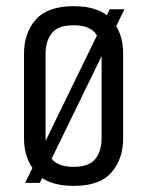

<svg xmlns="http://www.w3.org/2000/svg" viewBox="-20 -599 482 629"><path d="M339.4 -568.7H387.6L110.6 0H62.4ZM58.7 -424Q58.7 -490.9 97.2 -534.8Q135.7 -578.7 221.1 -578.7Q307.2 -578.7 345.3 -534.8Q383.4 -490.9 383.4 -424V-144.7Q383.4 -78.8 345.3 -34.4Q307.2 10 221.1 10Q135.7 10 97.2 -34.4Q58.7 -78.8 58.7 -144.7ZM312.8 -422.9Q312.8 -464.4 292.3 -490.3Q271.9 -516.2 221.1 -516.2Q170.2 -516.2 149.8 -490.3Q129.3 -464.4 129.3 -422.9V-145.7Q129.3 -104.2 149.8 -78.3Q170.2 -52.4 221.1 -52.4Q271.9 -52.4 292.3 -78.3Q312.8 -104.2 312.8 -145.7Z"/></svg>

Font: Khand Variable Light
Style: Regular
Weight: 300
Designer: Satya Rajpurohit
Foundry: Indian Type Foundry
Version: Version 3.000